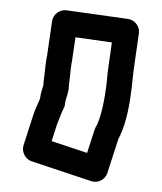

<svg xmlns="http://www.w3.org/2000/svg" viewBox="-20 -716 318 377"><path d="M151 -415.7 81.4 -438.9 92.4 -473.1C98.3 -487 101.1 -496 104.9 -503C107 -506.7 107.9 -510.9 108 -515C108.3 -519.2 115 -535.7 115 -544C115 -548.5 116.2 -555.2 116.9 -561.4L118.9 -580.4C119.5 -587.1 120.9 -592.6 121.7 -598.4L128.2 -642.8L199.7 -632.7L193.3 -587.5C192.5 -582.5 191.9 -577.1 191.1 -570.6L189.2 -550.8C185.2 -519.5 179.6 -491.7 171 -472C167.4 -465.7 166.9 -464.8 165.2 -459.7ZM159.1 -360.3C172.4 -355.8 186.6 -363.4 190.8 -376.3L212.5 -443.4C213.6 -446.1 214.5 -447 215.7 -449.5C229.1 -478.5 234.7 -511.9 238.8 -545.2L240.9 -565.4C241.5 -570.9 242.1 -576.2 242.7 -580.5L252.7 -650.5C254.7 -664 244.9 -676.9 231.5 -678.8L110.5 -695.8C98.3 -697.5 84.3 -688.7 82.3 -674.6L72.4 -606.5C71.3 -601.6 69.8 -592.4 69.1 -585.6L67.2 -567.5C66.4 -562.6 65.4 -555.1 65.1 -548.3C62.8 -541.3 60.1 -533.6 58.5 -521.9C53 -510.5 48.1 -498.7 45.2 -489.7L26.2 -430.7C22.5 -419.2 28.5 -403.8 42.1 -399.3Z"/></svg>

Font: Tape
Style: Regular
Weight: 500
Foundry: Cannot Into Space Fonts
Version: Version 0.97